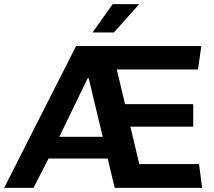

<svg xmlns="http://www.w3.org/2000/svg" viewBox="-20 -909 1036 929"><path d="M0 0 348 -686H954L938 -573H545L585 -405H915V-296H611L654 -115H943L958 0H535L501 -142H215L142 0ZM267 -247H477L409 -531L404 -530ZM428 -752 525 -889H650L651 -886L531 -752Z"/></svg>

Font: Chivo SemiBold
Style: Regular
Weight: 600
Designer: Hector Gatti
Foundry: Omnibus-Type
Version: Version 2.002